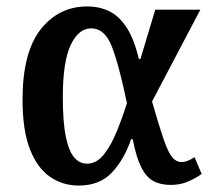

<svg xmlns="http://www.w3.org/2000/svg" viewBox="-20 -566 661 596"><path d="M224 10Q175 10 135.5 -17Q96 -44 73 -102.5Q50 -161 50 -257Q50 -403 106 -474.5Q162 -546 251 -546Q288 -546 318.5 -531.5Q349 -517 372.5 -481.5Q396 -446 411 -383H416L462 -536H602L452 -251Q474 -174 488 -133.5Q502 -93 514.5 -78Q527 -63 543 -63Q553 -63 563 -67Q573 -71 584 -78L606 -26Q588 -13 564 -2.5Q540 8 510 8Q478 8 456 -4Q434 -16 418.5 -46.5Q403 -77 392 -134H387Q366 -72 328 -31Q290 10 224 10ZM250 -58Q280 -58 302.5 -86.5Q325 -115 342.5 -158Q360 -201 374 -246Q349 -366 327 -422Q305 -478 263 -478Q224 -478 199.5 -426.5Q175 -375 175 -265Q175 -186 184.5 -141Q194 -96 210.5 -77Q227 -58 250 -58Z"/></svg>

Font: Noto Serif SemiCondensed SemiBold
Style: Regular
Weight: 600
Width: 4
Designer: Monotype Design Team
Foundry: Monotype Imaging Inc.
Version: Version 2.013; ttfautohint (v1.8.4.7-5d5b)